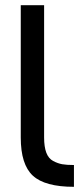

<svg xmlns="http://www.w3.org/2000/svg" viewBox="-20 -720 310 740"><path d="M60 -190V-700H150V-190Q150 -154 158.5 -131.5Q167 -109 185 -99.5Q203 -90 220 -87Q237 -84 265 -84V0Q153 0 106.5 -43Q60 -86 60 -190Z"/></svg>

Font: Baumans
Style: Regular
Weight: 400
Designer: Henadij Zarechnjuk
Foundry: Cyreal (www.cyreal.org)
Version: Version 001.001